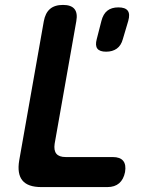

<svg xmlns="http://www.w3.org/2000/svg" viewBox="-20 -760 640 780"><path d="M148 0Q93 0 71 -27Q49 -54 58 -108L158 -674Q164 -707 183 -723.5Q202 -740 236 -740Q269 -740 282.5 -723.5Q296 -707 290 -674L202 -176Q198 -149 209 -135.5Q220 -122 247 -122H438Q468 -122 480.5 -106.5Q493 -91 488 -61Q482 -31 464 -15.5Q446 0 416 0ZM411 -550Q385 -550 375.5 -562.5Q366 -575 373 -601L392 -675Q399 -703 416 -716.5Q433 -730 461 -730Q489 -730 499 -716.5Q509 -703 501 -675L479 -601Q472 -575 454.5 -562.5Q437 -550 411 -550Z"/></svg>

Font: Maple Mono
Style: Bold Italic
Weight: 700
Italic angle: -10°
Monospace: yes
Designer: subframe7536
Version: Version 7.000